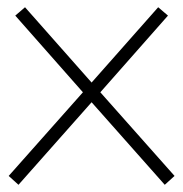

<svg xmlns="http://www.w3.org/2000/svg" viewBox="-20 -496 504 528"><path d="M22 -453.1 48.8 -476.1 231.9 -269 415 -476.1 441.9 -453.1 255.9 -242.2 460 -12.2 433.1 12.2 231.9 -214.8 30.8 12.2 3.9 -12.2 208 -242.2Z"/></svg>

Font: RawengulkSans
Style: Regular
Weight: 500
Designer: gluk (gluksza@wp.pl)
Foundry: gluk (gluksza@wp.pl)
Version: Version 0.94